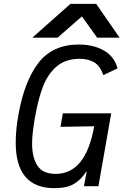

<svg xmlns="http://www.w3.org/2000/svg" viewBox="-20 -966 640 996"><path d="M61.5 -226.5Q61.5 -293 75.5 -370Q106.5 -546 180 -640.5Q253.5 -735 389 -735Q463.5 -735 518 -704.5Q572.5 -674 590 -611.5L516.5 -576.5Q498 -626.5 466.8 -643.8Q435.5 -661 394 -661Q320 -661 273.8 -621.2Q227.5 -581.5 202.8 -516.5Q178 -451.5 161.5 -357.5Q146.5 -273.5 146.5 -221Q146.5 -149.5 174 -106.8Q201.5 -64 269 -64Q425 -64 468.5 -311L294 -308L306 -378H557L490.5 0H415.5L430 -77L426.5 -74.5Q401.5 -35 364.5 -12.5Q327.5 10 262 10Q61.5 10 61.5 -226.5ZM345.5 -946H479L600.5 -770.5H484L405 -881L278.5 -770.5H147.5Z"/></svg>

Font: JuliaMono
Style: Italic
Weight: 400
Italic angle: -9°
Monospace: yes
Designer: cormullion
Foundry: corm
Version: Version 0.057; ttfautohint (v1.8.4)